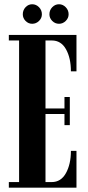

<svg xmlns="http://www.w3.org/2000/svg" viewBox="-20 -860 404 880"><path d="M20.5 0V-25.5H67.5V-674.5H20.5V-700H330.5V-533H305Q305 -594 282.5 -634.2Q260 -674.5 217.5 -674.5H188.5V-363H275.5V-415.5H300V-286.5H275.5V-337.5H188.5V-25.5H217Q259.5 -25.5 282.2 -66.5Q305 -107.5 305 -168.5H330.5V0ZM250.5 -751Q232.5 -751 219.5 -764Q206.5 -777 206.5 -794.5Q206.5 -813.5 219.5 -827Q232.5 -840.5 250.5 -840.5Q268 -840.5 281.2 -827Q294.5 -813.5 294.5 -794.5Q294.5 -777 281.2 -764Q268 -751 250.5 -751ZM127.5 -751Q110 -751 97.2 -764Q84.5 -777 84.5 -794.5Q84.5 -813.5 97.2 -827Q110 -840.5 127.5 -840.5Q145.5 -840.5 158.8 -827Q172 -813.5 172 -794.5Q172 -777 158.8 -764Q145.5 -751 127.5 -751Z"/></svg>

Font: Imbue 50pt
Style: Bold
Weight: 700
Designer: Tyler Finck
Foundry: Etcetera Type Company
Version: Version 1.102; ttfautohint (v1.8.3)